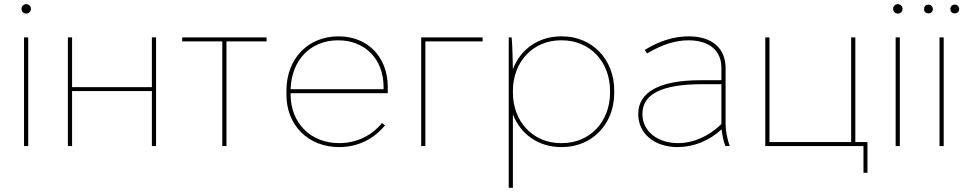

<svg xmlns="http://www.w3.org/2000/svg" viewBox="-20 -699 4632 919"><path d="M106 -634C118 -634 128 -643 128 -657C128 -669 118 -679 106 -679C92 -679 83 -669 83 -657C83 -643 92 -634 106 -634ZM95 0H115V-520H95Z M305 0H325V-263H707V0H727V-520H707V-282H325V-520H305Z M1044 0H1064V-501H1256V-520H852V-501H1044Z M1603 5H1604C1690 5 1767 -31 1823 -99L1808 -110C1759 -49 1685 -14 1604 -14H1603C1467 -14 1371 -110 1371 -247V-253H1836V-283C1836 -426 1740 -525 1601 -525H1600C1454 -525 1351 -418 1351 -265V-245C1351 -99 1456 5 1603 5ZM1371 -272C1375 -412 1467 -506 1598 -506H1599C1728 -506 1816 -415 1816 -283V-272Z M1996 0H2016V-501H2290V-520H1996Z M2415 200H2435V-152C2471 -57 2557 5 2666 5H2670C2814 5 2920 -105 2920 -254V-266C2920 -415 2814 -525 2670 -525H2666C2557 -525 2471 -463 2435 -368C2434 -430 2432 -488 2429 -520H2415ZM2664 -14C2532 -14 2435 -116 2435 -256V-264C2435 -404 2532 -506 2664 -506H2670C2803 -506 2900 -404 2900 -264V-256C2900 -116 2803 -14 2670 -14Z M3223 5C3300 5 3374 -25 3434 -80C3437 -52 3443 -22 3452 0H3473C3461 -31 3453 -75 3453 -104V-372C3453 -469 3388 -525 3276 -525C3207 -525 3138 -504 3066 -460L3077 -443C3149 -486 3213 -506 3276 -506C3374 -506 3433 -457 3433 -375V-315H3333C3138 -315 3035 -259 3035 -154V-152C3035 -60 3112 5 3223 5ZM3225 -14C3126 -14 3055 -72 3055 -152V-154C3055 -250 3150 -296 3342 -296H3433V-105C3370 -45 3298 -14 3225 -14Z M4113 128H4132V-19H4074V-520H4054V-19H3663V-520H3643V0H4113Z M4278 -634C4290 -634 4300 -643 4300 -657C4300 -669 4290 -679 4278 -679C4264 -679 4255 -669 4255 -657C4255 -643 4264 -634 4278 -634ZM4267 0H4287V-520H4267Z M4550 -635C4562 -635 4571 -643 4571 -655C4571 -668 4562 -677 4550 -677C4537 -677 4529 -668 4529 -655C4529 -643 4537 -635 4550 -635ZM4424 -635C4436 -635 4445 -643 4445 -655C4445 -668 4436 -677 4424 -677C4411 -677 4403 -668 4403 -655C4403 -643 4411 -635 4424 -635ZM4477 0H4497V-520H4477Z"/></svg>

Font: Fixel Display Thin
Style: Regular
Weight: 100
Designer: AlfaBravo + MacPaw
Foundry: Kyrylo Tkachov, Marchela Mozhyna, Serhii Makarenko, Maria Weinstein, Zakhar Kryvoshyya
Version: Version 1.211